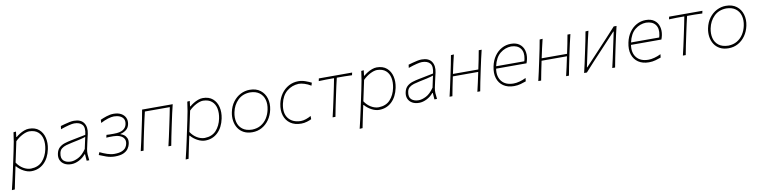

<svg xmlns="http://www.w3.org/2000/svg" viewBox="-16 -1320 9215 2329"><g transform="rotate(-10 4591.5 -155.0)"><path d="M-2 194Q11.5 137.5 24 84.5Q36.5 31.5 49 -28.5L100.5 -271Q112 -324.5 122.2 -381.5Q132.5 -438.5 139 -494L170 -497L162 -431H168Q186.5 -447.5 213.8 -464.5Q241 -481.5 271.5 -492.8Q302 -504 330 -504Q406.5 -504 452.5 -464.2Q498.5 -424.5 514 -359.8Q529.5 -295 514 -220Q491.5 -112 427.5 -51.5Q363.5 9 272 9Q227 9 178.2 -17Q129.5 -43 97 -82H91L79.5 -28.5Q67 31 56 83.2Q45 135.5 34 192ZM272 -23Q363 -25.5 414 -81.8Q465 -138 483 -224Q497 -292 485.5 -347.8Q474 -403.5 435.2 -437Q396.5 -470.5 329 -472Q291 -471.5 242.8 -446.5Q194.5 -421.5 154 -381L100 -127Q132.5 -77.5 178.8 -50.2Q225 -23 272 -23Z M764 9Q714.5 9 679.5 -11Q644.5 -31 629.5 -66.5Q614.5 -102 625 -148Q635.5 -194.5 663.8 -219.2Q692 -244 730.5 -256Q769 -268 810 -276L991 -312Q1012 -398.5 980.8 -435.2Q949.5 -472 881 -472Q860 -472 816.2 -461.5Q772.5 -451 713 -430L718 -469Q741.5 -475.5 771 -483.8Q800.5 -492 830 -498Q859.5 -504 883 -504Q970 -504 1005.2 -452Q1040.5 -400 1023 -318Q1018.5 -297 1012 -271Q1005.5 -245 998.5 -211L982.5 -137Q976 -107 978 -73.5Q980 -40 985 0H953L947 -81H941Q907.5 -40 859 -15.5Q810.5 9 764 9ZM765 -23Q805 -23 856 -48.8Q907 -74.5 955 -144L986 -288Q975.5 -284 958.5 -278.8Q941.5 -273.5 907.8 -265.8Q874 -258 814 -246Q776 -238.5 742.5 -228.5Q709 -218.5 686 -200Q663 -181.5 656 -148Q642.5 -83.5 674.5 -53.2Q706.5 -23 765 -23Z M1301 9Q1247.5 9 1196.2 -9Q1145 -27 1109.5 -42.5L1122.5 -75.5Q1166.5 -54 1212.2 -38.5Q1258 -23 1300.5 -23Q1358.5 -23.5 1391.8 -37.5Q1425 -51.5 1440.5 -73.2Q1456 -95 1460.5 -118.5Q1469 -158 1452 -184Q1435 -210 1401 -223Q1367 -236 1323.5 -236Q1296.5 -236 1276.8 -235.8Q1257 -235.5 1236.5 -234L1244 -267Q1263.5 -265.5 1284.8 -265.2Q1306 -265 1335.5 -265Q1412 -265 1449 -289Q1486 -313 1494 -354Q1502.5 -394 1487.8 -419.8Q1473 -445.5 1442.2 -458.5Q1411.5 -471.5 1371.5 -472Q1340 -472 1297 -458.8Q1254 -445.5 1206.5 -420.5L1208.5 -459.5Q1240 -474 1284.8 -489Q1329.5 -504 1373 -504Q1427 -504 1464 -483.8Q1501 -463.5 1517.2 -428.8Q1533.5 -394 1525 -351Q1516 -305 1483.8 -280.8Q1451.5 -256.5 1414.5 -249.5L1413.5 -244.5Q1432 -240.5 1453.5 -225.8Q1475 -211 1487.8 -183.2Q1500.5 -155.5 1491 -112Q1485 -83.5 1466 -55.5Q1447 -27.5 1408 -9.2Q1369 9 1301 9Z M1619 0Q1632.5 -56.5 1644 -108.8Q1655.5 -161 1668 -221L1678.5 -270.5Q1691.5 -332 1702.5 -385Q1713.5 -438 1723 -494H2100Q2086 -438 2074.2 -385Q2062.5 -332 2049.5 -270.5L2039 -221Q2026.5 -161 2015.8 -108.8Q2005 -56.5 1995 0H1960Q1973.5 -56.5 1985 -108.8Q1996.5 -161 2009 -221L2019.5 -270.5Q2031 -325.5 2040.5 -371Q2050 -416.5 2059 -465H1752Q1740.5 -416.5 1730.2 -371Q1720 -325.5 1708.5 -270.5L1698 -221Q1685.5 -161 1674.8 -108.8Q1664 -56.5 1654 0Z M2138.5 194Q2152 137.5 2164.5 84.5Q2177 31.5 2189.5 -28.5L2241 -271Q2252.5 -324.5 2262.8 -381.5Q2273 -438.5 2279.5 -494L2310.5 -497L2302.5 -431H2308.5Q2327 -447.5 2354.2 -464.5Q2381.5 -481.5 2412 -492.8Q2442.5 -504 2470.5 -504Q2547 -504 2593 -464.2Q2639 -424.5 2654.5 -359.8Q2670 -295 2654.5 -220Q2632 -112 2568 -51.5Q2504 9 2412.5 9Q2367.5 9 2318.8 -17Q2270 -43 2237.5 -82H2231.5L2220 -28.5Q2207.5 31 2196.5 83.2Q2185.5 135.5 2174.5 192ZM2412.5 -23Q2503.5 -25.5 2554.5 -81.8Q2605.5 -138 2623.5 -224Q2637.5 -292 2626 -347.8Q2614.5 -403.5 2575.8 -437Q2537 -470.5 2469.5 -472Q2431.5 -471.5 2383.2 -446.5Q2335 -421.5 2294.5 -381L2240.5 -127Q2273 -77.5 2319.2 -50.2Q2365.5 -23 2412.5 -23Z M2994.5 9Q2933 9 2889 -14.2Q2845 -37.5 2819.2 -77.5Q2793.5 -117.5 2786 -168Q2778.5 -218.5 2789.5 -273Q2804.5 -346.5 2843.8 -398.2Q2883 -450 2936.5 -477Q2990 -504 3048.5 -504Q3128.5 -504 3179.5 -464.5Q3230.5 -425 3249.5 -360.8Q3268.5 -296.5 3252.5 -222Q3238 -154 3201.5 -102Q3165 -50 3112 -20.5Q3059 9 2994.5 9ZM2996.5 -23Q3059 -24.5 3105 -52Q3151 -79.5 3180.2 -125.2Q3209.5 -171 3221.5 -228Q3236 -296 3220.8 -350.8Q3205.5 -405.5 3162 -438Q3118.5 -470.5 3048.5 -472Q2955.5 -470 2897 -412.5Q2838.5 -355 2820.5 -267Q2807 -202.5 2820.8 -147.5Q2834.5 -92.5 2877.8 -58.5Q2921 -24.5 2996.5 -23Z M3596.5 9Q3516 9 3463.2 -27.8Q3410.5 -64.5 3390.2 -128.2Q3370 -192 3386.5 -273Q3400.5 -341 3437.8 -393Q3475 -445 3529.2 -474.5Q3583.5 -504 3648.5 -504Q3692 -504 3734.8 -488.5Q3777.5 -473 3807.5 -458L3796.5 -423Q3756 -448 3715.8 -460Q3675.5 -472 3647.5 -472Q3563 -468.5 3500.8 -417Q3438.5 -365.5 3417.5 -267Q3393.5 -154 3443.8 -89.2Q3494 -24.5 3596.5 -23Q3626.5 -23 3660.8 -34.8Q3695 -46.5 3722.5 -63V-23Q3702.5 -12.5 3667.2 -1.8Q3632 9 3596.5 9Z M3982.5 0Q3996 -56.5 4007.8 -108.8Q4019.5 -161 4032 -221L4042.5 -270.5Q4054 -325.5 4063.5 -371Q4073 -416.5 4082 -465H4079.5Q4035 -465 3987.5 -464.8Q3940 -464.5 3893 -462L3900 -494H4310L4303 -462Q4257.5 -464.5 4210.2 -464.8Q4163 -465 4118.5 -465H4116Q4104.5 -416.5 4094.2 -371Q4084 -325.5 4072.5 -270.5L4062 -221Q4049.5 -161 4038.5 -108.8Q4027.5 -56.5 4017.5 0Z M4281.5 194Q4295 137.5 4307.5 84.5Q4320 31.5 4332.5 -28.5L4384 -271Q4395.5 -324.5 4405.8 -381.5Q4416 -438.5 4422.5 -494L4453.5 -497L4445.5 -431H4451.5Q4470 -447.5 4497.2 -464.5Q4524.5 -481.5 4555 -492.8Q4585.5 -504 4613.5 -504Q4690 -504 4736 -464.2Q4782 -424.5 4797.5 -359.8Q4813 -295 4797.5 -220Q4775 -112 4711 -51.5Q4647 9 4555.5 9Q4510.5 9 4461.8 -17Q4413 -43 4380.5 -82H4374.5L4363 -28.5Q4350.5 31 4339.5 83.2Q4328.5 135.5 4317.5 192ZM4555.5 -23Q4646.5 -25.5 4697.5 -81.8Q4748.5 -138 4766.5 -224Q4780.5 -292 4769 -347.8Q4757.5 -403.5 4718.8 -437Q4680 -470.5 4612.5 -472Q4574.5 -471.5 4526.2 -446.5Q4478 -421.5 4437.5 -381L4383.5 -127Q4416 -77.5 4462.2 -50.2Q4508.5 -23 4555.5 -23Z M5047.5 9Q4998 9 4963 -11Q4928 -31 4913 -66.5Q4898 -102 4908.5 -148Q4919 -194.5 4947.2 -219.2Q4975.5 -244 5014 -256Q5052.5 -268 5093.5 -276L5274.5 -312Q5295.5 -398.5 5264.2 -435.2Q5233 -472 5164.5 -472Q5143.5 -472 5099.8 -461.5Q5056 -451 4996.5 -430L5001.5 -469Q5025 -475.5 5054.5 -483.8Q5084 -492 5113.5 -498Q5143 -504 5166.5 -504Q5253.5 -504 5288.8 -452Q5324 -400 5306.5 -318Q5302 -297 5295.5 -271Q5289 -245 5282 -211L5266 -137Q5259.5 -107 5261.5 -73.5Q5263.5 -40 5268.5 0H5236.5L5230.5 -81H5224.5Q5191 -40 5142.5 -15.5Q5094 9 5047.5 9ZM5048.5 -23Q5088.5 -23 5139.5 -48.8Q5190.5 -74.5 5238.5 -144L5269.5 -288Q5259 -284 5242 -278.8Q5225 -273.5 5191.2 -265.8Q5157.5 -258 5097.5 -246Q5059.5 -238.5 5026 -228.5Q4992.5 -218.5 4969.5 -200Q4946.5 -181.5 4939.5 -148Q4926 -83.5 4958 -53.2Q4990 -23 5048.5 -23Z M5423 0Q5436.5 -56.5 5448 -108.8Q5459.5 -161 5472 -221L5482.5 -270.5Q5495.5 -332 5506.5 -385Q5517.5 -438 5527 -494L5563.5 -496Q5549.5 -439.5 5537.5 -385.8Q5525.5 -332 5512.5 -270.5L5511.5 -265H5824L5825 -270.5Q5838 -332 5849 -385Q5860 -438 5869.5 -494H5905.5Q5891.5 -438 5879.8 -385Q5868 -332 5855 -270.5L5844.5 -221Q5832 -161 5821.2 -108.8Q5810.5 -56.5 5800.5 0H5765.5Q5779 -56.5 5790.5 -108.8Q5802 -161 5814.5 -221L5817.5 -236H5505L5502 -221Q5489.5 -161 5478.8 -108.8Q5468 -56.5 5458 0Z M6217.5 9Q6139 9 6086.8 -26.5Q6034.5 -62 6014.5 -125Q5994.5 -188 6012.5 -271Q6027.5 -342 6064 -394Q6100.5 -446 6152.5 -474.5Q6204.5 -503 6265.5 -503Q6330.5 -503 6370.5 -473.2Q6410.5 -443.5 6424.8 -394.5Q6439 -345.5 6427.5 -288Q6425.5 -277 6421 -262.2Q6416.5 -247.5 6412.5 -237H6038Q6023.5 -141 6071 -82Q6118.5 -23 6217.5 -23Q6250 -23 6290 -33.5Q6330 -44 6370.5 -64L6365.5 -23Q6337 -12.5 6299 -1.8Q6261 9 6217.5 9ZM6263.5 -471Q6188.5 -469 6128 -420.5Q6067.5 -372 6043.5 -266H6390.5Q6395 -279.5 6397.5 -293Q6414 -374 6378.2 -421.5Q6342.5 -469 6263.5 -471Z M6516 0Q6529.5 -56.5 6541 -108.8Q6552.5 -161 6565 -221L6575.5 -270.5Q6588.5 -332 6599.5 -385Q6610.5 -438 6620 -494L6656.5 -496Q6642.5 -439.5 6630.5 -385.8Q6618.5 -332 6605.5 -270.5L6604.5 -265H6917L6918 -270.5Q6931 -332 6942 -385Q6953 -438 6962.5 -494H6998.5Q6984.5 -438 6972.8 -385Q6961 -332 6948 -270.5L6937.5 -221Q6925 -161 6914.2 -108.8Q6903.5 -56.5 6893.5 0H6858.5Q6872 -56.5 6883.5 -108.8Q6895 -161 6907.5 -221L6910.5 -236H6598L6595 -221Q6582.5 -161 6571.8 -108.8Q6561 -56.5 6551 0Z M7080.5 0Q7094 -56.5 7105.5 -108.8Q7117 -161 7129.5 -221L7140 -270.5Q7153 -332 7164 -385Q7175 -438 7184.5 -494L7221 -496Q7207 -439.5 7195 -385.8Q7183 -332 7170 -270.5L7125.5 -61.5H7130.5L7310 -253.5Q7365 -312.5 7421.5 -373.2Q7478 -434 7532 -494H7567Q7553 -438 7541.2 -385Q7529.5 -332 7516.5 -270.5L7506 -221Q7493.5 -161 7482.8 -108.8Q7472 -56.5 7462 0H7427Q7440.5 -56.5 7452 -108.8Q7463.5 -161 7476 -221L7521 -433H7516L7339.5 -244Q7283.5 -184.5 7226.5 -122.8Q7169.5 -61 7114.5 0Z M7879 9Q7800.5 9 7748.2 -26.5Q7696 -62 7676 -125Q7656 -188 7674 -271Q7689 -342 7725.5 -394Q7762 -446 7814 -474.5Q7866 -503 7927 -503Q7992 -503 8032 -473.2Q8072 -443.5 8086.2 -394.5Q8100.5 -345.5 8089 -288Q8087 -277 8082.5 -262.2Q8078 -247.5 8074 -237H7699.5Q7685 -141 7732.5 -82Q7780 -23 7879 -23Q7911.5 -23 7951.5 -33.5Q7991.5 -44 8032 -64L8027 -23Q7998.5 -12.5 7960.5 -1.8Q7922.5 9 7879 9ZM7925 -471Q7850 -469 7789.5 -420.5Q7729 -372 7705 -266H8052Q8056.5 -279.5 8059 -293Q8075.5 -374 8039.8 -421.5Q8004 -469 7925 -471Z M8297 0Q8310.5 -56.5 8322.2 -108.8Q8334 -161 8346.5 -221L8357 -270.5Q8368.5 -325.5 8378 -371Q8387.5 -416.5 8396.5 -465H8394Q8349.5 -465 8302 -464.8Q8254.5 -464.5 8207.5 -462L8214.5 -494H8624.5L8617.5 -462Q8572 -464.5 8524.8 -464.8Q8477.5 -465 8433 -465H8430.5Q8419 -416.5 8408.8 -371Q8398.5 -325.5 8387 -270.5L8376.5 -221Q8364 -161 8353 -108.8Q8342 -56.5 8332 0Z M8860 9Q8798.5 9 8754.5 -14.2Q8710.5 -37.5 8684.8 -77.5Q8659 -117.5 8651.5 -168Q8644 -218.5 8655 -273Q8670 -346.5 8709.2 -398.2Q8748.5 -450 8802 -477Q8855.5 -504 8914 -504Q8994 -504 9045 -464.5Q9096 -425 9115 -360.8Q9134 -296.5 9118 -222Q9103.5 -154 9067 -102Q9030.5 -50 8977.5 -20.5Q8924.5 9 8860 9ZM8862 -23Q8924.5 -24.5 8970.5 -52Q9016.5 -79.5 9045.8 -125.2Q9075 -171 9087 -228Q9101.5 -296 9086.2 -350.8Q9071 -405.5 9027.5 -438Q8984 -470.5 8914 -472Q8821 -470 8762.5 -412.5Q8704 -355 8686 -267Q8672.5 -202.5 8686.2 -147.5Q8700 -92.5 8743.2 -58.5Q8786.5 -24.5 8862 -23Z"/></g></svg>

Font: Commissioner Flair Thin
Style: Italic
Weight: 100
Italic angle: -12°
Designer: Kostas Bartsokas
Foundry: Kostas Bartsokas
Version: Version 1.000; ttfautohint (v1.8.3)